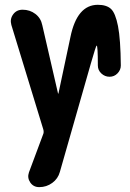

<svg xmlns="http://www.w3.org/2000/svg" viewBox="-20 -560 540 800"><path d="M387.7 -540Q423.8 -540 442.4 -522.9Q460.9 -505.9 471.7 -451.2Q482.4 -396.5 483.4 -287.1Q483.4 -268.6 469.7 -254.4Q456.1 -240.2 436.5 -240.2Q417 -240.2 402.3 -253.9Q387.7 -267.6 387.7 -287.1Q387.7 -370.1 382.8 -370.1Q379.9 -370.1 358.4 -294.9L229.5 156.2Q221.7 184.6 197.8 202.1Q173.8 219.7 143.6 219.7Q119.1 219.7 106 200.2Q92.8 180.7 100.6 158.2L159.2 1Q164.1 -8.8 160.2 -21.5L27.3 -456.1Q20.5 -480.5 34.7 -500Q48.8 -519.5 74.2 -519.5Q104.5 -519.5 127.4 -502Q150.4 -484.4 156.2 -455.1L221.7 -170.9Q221.7 -169.9 222.7 -169.9Q223.6 -169.9 223.6 -170.9L273.4 -405.3Q300.8 -540 387.7 -540Z"/></svg>

Font: Rounded-X Mgen+ 1mn bold
Style: Bold
Weight: 700
Designer: [Source Han Sans]
Ryoko NISHIZUKA  (kana & ideographs); Paul D. Hunt (Latin, Greek & Cyrillic); Wenlong ZHANG  (bopomofo
Version: Version 1.059.20150602